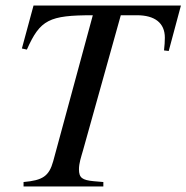

<svg xmlns="http://www.w3.org/2000/svg" viewBox="-20 -673 673 693"><path d="M633 -653H101L59 -498L77 -494C125 -602 157 -618 315 -618L172 -91C157 -37 134 -22 65 -16V0H353V-16L318 -19C277 -23 265 -31 265 -62C265 -84 273 -107 279 -128L416 -618H474C539 -618 575 -590 575 -537C575 -524 574 -508 572 -491L589 -489Z"/></svg>

Font: XITS
Style: Italic
Weight: 400
Italic angle: -16.33°
Designer: MicroPress Inc., with final additions and corrections provided by Coen Hoffman, Elsevier (retired)
Version: Version 1.302